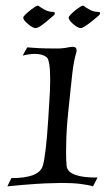

<svg xmlns="http://www.w3.org/2000/svg" viewBox="-20 -649 373 677"><path d="M6 8 20 -21Q119 -21 131 -65Q136 -81 141 -122.5Q146 -164 150 -227L153 -276Q155 -303 156 -326Q157 -349 157 -367Q157 -435 145 -447Q130 -459 103 -459Q84 -459 60 -453L76 -482Q87 -481 112 -479.5Q137 -478 176 -478H184Q189 -478 196 -478.5Q203 -479 210 -480Q219 -482 226 -483Q233 -484 236 -484Q250 -484 250 -472V-467Q240 -436 234.5 -386Q229 -336 222 -268L218 -227Q215 -193 214 -164.5Q213 -136 213 -113Q213 -97 213.5 -84.5Q214 -72 215 -63Q221 -22 324 -23L308 8Q292 3 264 -0.5Q236 -4 196 -4Q188 -4 179.5 -3.5Q171 -3 162 -3Q145 -3 106 -0.5Q67 2 6 8ZM106 -550Q95 -550 78 -565Q62 -578 62 -587Q62 -593 88 -614Q108 -629 112 -629Q117 -629 122 -624Q127 -621 131 -618.5Q135 -616 139 -614Q152 -607 168 -607Q173 -607 173 -603Q174 -599 171 -596L145 -574Q117 -550 106 -550ZM265 -550Q254 -550 237 -565Q222 -579 222 -587Q222 -593 247 -614Q267 -629 272 -629Q276 -629 281 -624Q286 -621 290 -618.5Q294 -616 298 -614Q311 -607 327 -607Q332 -607 333 -603Q333 -599 330 -596Q328 -594 321.5 -588.5Q315 -583 304 -574Q274 -550 265 -550Z"/></svg>

Font: Luxurious Roman
Style: Regular
Weight: 400
Designer: Robert E. Leuschke
Foundry: Robert E. Leuschke
Version: Version 1.010; ttfautohint (v1.8.3)